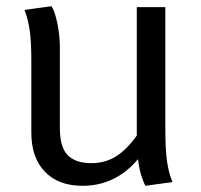

<svg xmlns="http://www.w3.org/2000/svg" viewBox="-20 -587 647 619"><path d="M449 12Q442 0 435 -23Q428 -46 425 -74Q391 -33 346 -10.5Q301 12 246 12Q168 12 124.5 -33.5Q81 -79 81 -160V-392Q81 -454 75.5 -490.5Q70 -527 59 -555L146 -567Q156 -552 164 -516Q172 -480 173 -442V-175Q173 -112 198.5 -86.5Q224 -61 274 -61Q320 -61 355 -83.5Q390 -106 421 -150V-564H513V-172Q513 -105 518.5 -67Q524 -29 536 0Z"/></svg>

Font: Fira GO
Style: Regular
Weight: 400
Designer: Carrois Corporate
Foundry: Carrois Corporate GbR
Version: Version 0.300